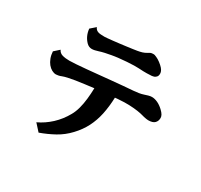

<svg xmlns="http://www.w3.org/2000/svg" viewBox="-169 -1000 1338 1278"><g transform="rotate(30 500.0 -361.5)"><path d="M660.2 -778.8Q669.9 -779.8 676.5 -777.8Q683.1 -775.9 690.9 -772Q706.1 -765.6 723.9 -752.2Q741.7 -738.8 752.9 -726.1Q762.2 -715.3 766.1 -705.6Q770 -695.8 770 -685.1Q770 -680.2 767.6 -672.1Q765.1 -664.1 755.9 -657.2Q746.6 -649.4 729.7 -647.7Q712.9 -646 690.9 -646Q680.2 -646 663.6 -646.2Q647 -646.5 629.9 -647.9Q617.7 -648.9 593.5 -648.4Q569.3 -647.9 539.3 -645.8Q509.3 -643.6 479.7 -640.4Q450.2 -637.2 426.8 -632.8Q405.8 -629.4 381.1 -623.8Q356.4 -618.2 340.8 -612.8Q327.6 -608.4 315.2 -605.7Q302.7 -603 293 -603Q270 -603 252.9 -620.1Q234.9 -638.2 224.4 -660.9Q213.9 -683.6 210.9 -711.9L250 -746.1Q254.4 -735.4 260.7 -729.7Q267.1 -724.1 274.9 -721.2Q283.2 -717.8 297.9 -716.8Q312.5 -715.8 325.2 -715.8Q331.5 -715.8 347.9 -717.3Q364.3 -718.8 387 -721.2Q409.7 -723.6 435.3 -726.8Q460.9 -730 485.6 -733.2Q510.3 -736.3 530.3 -739.3Q550.3 -742.2 562 -744.1Q580.1 -747.1 597.2 -752.2Q614.3 -757.3 630.9 -768.1Q637.2 -772 643.3 -775.1Q649.4 -778.3 660.2 -778.8ZM800.8 -526.9Q821.3 -526.9 845.2 -516.1Q868.2 -505.4 890.1 -484.9Q906.7 -469.2 913.3 -457.3Q919.9 -445.3 919.9 -434.1Q919.9 -410.2 905 -395Q890.1 -379.9 855 -379.9Q849.6 -379.9 840.3 -381.3Q831.1 -382.8 821.3 -385Q811.5 -387.2 805.2 -389.2Q789.6 -394 762 -398.2Q734.4 -402.3 698 -403.8Q661.6 -405.3 619.1 -401.9Q611.3 -401.4 603.8 -400.9Q596.2 -400.4 588.9 -399.4Q586.4 -329.1 574 -270.3Q561.5 -211.4 535.9 -161.1Q510.3 -110.8 467.8 -65.9Q426.3 -21.5 374.5 7.1Q322.8 35.6 265.1 56.2L217.8 3.9Q272 -21.5 317.4 -63.7Q362.8 -106 394 -162.1Q410.2 -190.4 419.7 -226.3Q429.2 -262.2 433.6 -302.7Q438 -343.3 439 -385.3Q365.2 -376.5 303.2 -367.2Q273.4 -362.3 250.2 -357.2Q227.1 -352.1 211.9 -346.2Q200.7 -341.3 189 -339.1Q177.2 -336.9 170.9 -336.9Q155.3 -336.9 138.9 -345.7Q122.6 -354.5 108.9 -371.1Q96.2 -386.7 87.4 -409.4Q78.6 -432.1 77.1 -460L116.2 -495.1Q126 -474.1 148.4 -467.5Q170.9 -460.9 203.1 -460.9Q221.7 -460.9 255.9 -463.4Q290 -465.8 332.5 -469.7Q375 -473.6 418.9 -478Q463.4 -482.4 509 -486.8Q554.7 -491.2 596.7 -494.9Q638.7 -498.5 671.9 -501Q691.9 -502.4 711.7 -505.6Q731.4 -508.8 747.1 -514.2Q759.8 -518.6 774.2 -522.7Q788.6 -526.9 800.8 -526.9Z"/></g></svg>

Font: BIZ UDMincho
Style: Bold
Weight: 700
Monospace: yes
Designer: TypeBank Co., Ltd.
Foundry: Morisawa Inc.
Version: Version 1.06